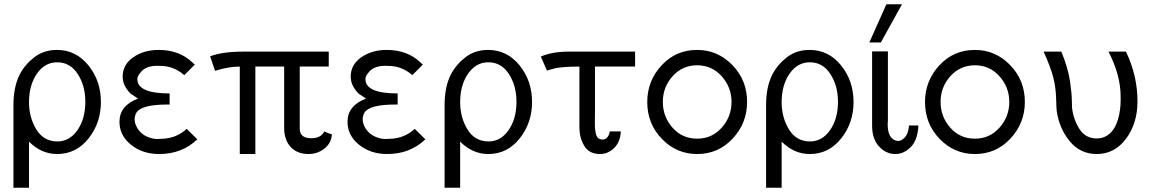

<svg xmlns="http://www.w3.org/2000/svg" viewBox="-20 -714 5397 900"><path d="M43 166V-221Q43 -308 73 -366Q98 -413 142 -446.5Q186 -480 247 -480Q336 -480 394.5 -407.5Q453 -335 453 -236Q453 -138 395 -65Q337 8 248 8Q174 8 116 -50V166ZM116 -235Q116 -163 150.5 -107Q185 -51 249 -51Q306 -51 343 -104Q380 -157 380 -237Q380 -312 344.5 -367Q309 -422 248 -422Q190 -422 153 -368.5Q116 -315 116 -235Z M540 -143Q540 -219 627 -252Q606 -265 595 -273Q584 -281 569.5 -304Q555 -327 555 -355Q555 -411 604.5 -445.5Q654 -480 724 -480Q818 -480 879 -424L893 -411L844 -362L842 -363Q840 -364 840 -365Q792 -405 732 -405Q664 -410 637 -372Q624 -357 624 -343Q624 -276 775 -276V-224H764Q645 -224 620 -187Q611 -172 611 -152Q613 -125 632.5 -101Q652 -77 687 -67Q705 -61 731 -63Q755 -63 776 -68Q797 -73 810 -79.5Q823 -86 833 -92.5Q843 -99 848.5 -104.5Q854 -110 855 -110L905 -61Q833 8 726 8Q648 8 594 -35.5Q540 -79 540 -143Z M965 -450Q1022 -472 1120 -472H1521V-402H1385V-107Q1387 -66 1440 -66Q1455 -66 1466 -69.5Q1477 -73 1483 -77.5Q1489 -82 1492.5 -86.5Q1496 -91 1498 -94L1499 -98Q1524 -87 1536 -84Q1532 -41 1499.5 -16.5Q1467 8 1426 8Q1374 8 1343.5 -24Q1313 -56 1312 -112V-227V-402H1177V8H1104V-402Q1052 -402 988 -382Z M1609 -143Q1609 -219 1696 -252Q1675 -265 1664 -273Q1653 -281 1638.5 -304Q1624 -327 1624 -355Q1624 -411 1673.5 -445.5Q1723 -480 1793 -480Q1887 -480 1948 -424L1962 -411L1913 -362L1911 -363Q1909 -364 1909 -365Q1861 -405 1801 -405Q1733 -410 1706 -372Q1693 -357 1693 -343Q1693 -276 1844 -276V-224H1833Q1714 -224 1689 -187Q1680 -172 1680 -152Q1682 -125 1701.5 -101Q1721 -77 1756 -67Q1774 -61 1800 -63Q1824 -63 1845 -68Q1866 -73 1879 -79.5Q1892 -86 1902 -92.5Q1912 -99 1917.5 -104.5Q1923 -110 1924 -110L1974 -61Q1902 8 1795 8Q1717 8 1663 -35.5Q1609 -79 1609 -143Z M2064 166V-221Q2064 -308 2094 -366Q2119 -413 2163 -446.5Q2207 -480 2268 -480Q2357 -480 2415.5 -407.5Q2474 -335 2474 -236Q2474 -138 2416 -65Q2358 8 2269 8Q2195 8 2137 -50V166ZM2137 -235Q2137 -163 2171.5 -107Q2206 -51 2270 -51Q2327 -51 2364 -104Q2401 -157 2401 -237Q2401 -312 2365.5 -367Q2330 -422 2269 -422Q2211 -422 2174 -368.5Q2137 -315 2137 -235Z M2515 -449Q2570 -472 2642 -472H2957V-402H2769V-187Q2769 -183 2768.5 -157Q2768 -131 2768.5 -120.5Q2769 -110 2772 -92.5Q2775 -75 2783 -67.5Q2791 -60 2804 -60Q2821 -60 2829.5 -74Q2838 -88 2838 -98H2890Q2888 -49 2859 -20.5Q2830 8 2793 8Q2742 8 2719.5 -29Q2697 -66 2696 -112V-194V-402Q2655 -402 2625 -399.5Q2595 -397 2582.5 -394Q2570 -391 2558.5 -387.5Q2547 -384 2544 -383Z M3014 -236Q3014 -335 3081 -407.5Q3148 -480 3248 -480Q3344 -480 3413 -409Q3482 -338 3482 -236Q3482 -137 3414.5 -64.5Q3347 8 3248 8Q3151 8 3082.5 -63Q3014 -134 3014 -236ZM3087 -236Q3087 -167 3132.5 -115.5Q3178 -64 3248 -64Q3317 -64 3363 -115.5Q3409 -167 3409 -236Q3409 -305 3363 -356.5Q3317 -408 3248 -408Q3179 -408 3133 -357Q3087 -306 3087 -236Z M3571 166V-221Q3571 -308 3601 -366Q3626 -413 3670 -446.5Q3714 -480 3775 -480Q3864 -480 3922.5 -407.5Q3981 -335 3981 -236Q3981 -138 3923 -65Q3865 8 3776 8Q3702 8 3644 -50V166ZM3644 -235Q3644 -163 3678.5 -107Q3713 -51 3777 -51Q3834 -51 3871 -104Q3908 -157 3908 -237Q3908 -312 3872.5 -367Q3837 -422 3776 -422Q3718 -422 3681 -368.5Q3644 -315 3644 -235Z M4068 -124V-473H4141L4142 -472V-149Q4142 -145 4141.5 -139.5Q4141 -134 4141 -131Q4141 -60 4188 -53Q4206 -53 4222 -70.5Q4238 -88 4241 -126H4285Q4282 -58 4249.5 -25Q4217 8 4177 8Q4133 8 4100.5 -27.5Q4068 -63 4068 -124ZM4055 -515 4135 -694H4208L4109 -515Z M4316 -236Q4316 -335 4383 -407.5Q4450 -480 4550 -480Q4646 -480 4715 -409Q4784 -338 4784 -236Q4784 -137 4716.5 -64.5Q4649 8 4550 8Q4453 8 4384.5 -63Q4316 -134 4316 -236ZM4389 -236Q4389 -167 4434.5 -115.5Q4480 -64 4550 -64Q4619 -64 4665 -115.5Q4711 -167 4711 -236Q4711 -305 4665 -356.5Q4619 -408 4550 -408Q4481 -408 4435 -357Q4389 -306 4389 -236Z M4872 -472H4955Q4970 -436 4980.5 -400.5Q4991 -365 4995.5 -333.5Q5000 -302 5002 -282Q5004 -262 5004.5 -237.5Q5005 -213 5005 -211Q5011 -155 5039.5 -110Q5068 -65 5121 -65Q5177 -65 5208 -122Q5235 -178 5233 -261Q5233 -362 5176 -472H5258Q5312 -359 5312 -239Q5312 -136 5258.5 -64Q5205 8 5121 8Q5043 8 4993.5 -53Q4944 -114 4933 -197Q4932 -203 4930.5 -254.5Q4929 -306 4916.5 -353.5Q4904 -401 4872 -472Z"/></svg>

Font: Coval
Style: ExtraLight
Weight: 250
Foundry: Context Ltd
Version: Version 001.000